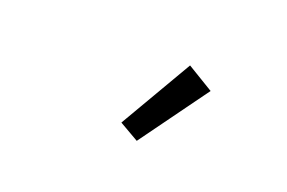

<svg xmlns="http://www.w3.org/2000/svg" viewBox="-43 -891 625 418"><g transform="rotate(20 270.0 -682.0)"><path d="M289 -585 244 -611 342 -779 403 -742Z"/></g></svg>

Font: IBM Plex Sans Condensed
Style: Italic
Weight: 400
Width: 3
Italic angle: -11°
Designer: Mike Abbink, Paul van der Laan, Pieter van Rosmalen
Foundry: Bold Monday
Version: Version 1.3